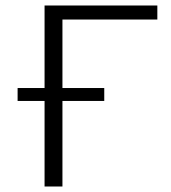

<svg xmlns="http://www.w3.org/2000/svg" viewBox="-20 -678 623 698"><path d="M207 -607V-358H359V-311H207V0H142V-311H44V-358H142V-658H552V-607Z"/></svg>

Font: Ysabeau Infant Semilight
Style: Regular
Weight: 300
Designer: Christian Thalmann (Catharsis Fonts)
Version: Version 0.003